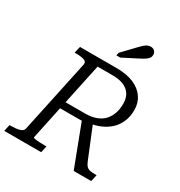

<svg xmlns="http://www.w3.org/2000/svg" viewBox="-232 -1086 1157 1233"><g transform="rotate(30 346.5 -469.5)"><path d="M373 -323 443 -344 544 -97Q552 -77 562.5 -66.5Q573 -56 588 -53Q603 -50 624 -50H637L626 0H496ZM266 -49 255 0H-19L-8 -49H3Q39 -49 65 -56Q91 -63 95 -84L210 -625Q214 -646 192 -653.5Q170 -661 132 -661H121L133 -710H403Q481 -710 532.5 -687.5Q584 -665 611 -625.5Q638 -586 638 -533Q638 -486 622.5 -448.5Q607 -411 579 -383.5Q551 -356 512 -338.5Q473 -321 425 -315Q414 -312 404.5 -310Q395 -308 387 -306.5Q379 -305 371 -305H219L167 -59Q167 -56 179.5 -53.5Q192 -51 211.5 -50Q231 -49 251 -49ZM404 -657H294L230 -356H373Q419 -356 453.5 -368Q488 -380 510.5 -403.5Q533 -427 544.5 -459.5Q556 -492 556 -533Q556 -572 539.5 -599.5Q523 -627 490 -642Q457 -657 404 -657ZM457 -896Q470 -910 481 -919.5Q492 -929 503 -934Q514 -939 526 -939Q545 -939 555.5 -928Q566 -917 566 -901Q566 -887 558.5 -876.5Q551 -866 536.5 -856.5Q522 -847 502 -837L391 -780H362L367 -802Z"/></g></svg>

Font: Roboto Serif 20pt Light
Style: Italic
Weight: 300
Italic angle: -10°
Version: Version 1.007